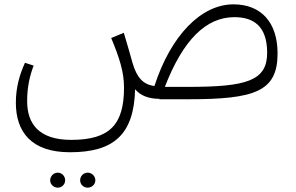

<svg xmlns="http://www.w3.org/2000/svg" viewBox="-20 -457 1362 884"><path d="M1055 -437C905 -437 766 -292 691 -61C638 -68 610 -100 590 -168C578 -213 566 -251 550 -306L492 -282C530 -190 551 -126 551 -54C551 116 486 187 308 187C157 187 105 111 105 9C105 -57 117 -108 135 -155L95 -168C71 -115 53 -56 53 16C53 150 124 244 302 244C501 244 597 165 602 -46C627 -17 664 -2 714 -2V0H846C1153 0 1258 -35 1258 -211C1258 -354 1182 -437 1055 -437ZM846 -57H739C823 -274 929 -378 1059 -378C1144 -378 1210 -340 1210 -214C1210 -85 1116 -57 846 -57ZM246 338C227 338 211 354 211 373C211 392 227 407 246 407C265 407 280 392 280 373C280 354 265 338 246 338ZM384 338C364 338 349 354 349 373C349 392 364 407 384 407C403 407 419 392 419 373C419 354 403 338 384 338Z"/></svg>

Font: FiraGO Light
Style: Regular
Weight: 300
Designer: bBox Type
Foundry: bBox Type GmbH
Version: Version 1.001;PS 001.001;hotconv 1.0.88;makeotf.lib2.5.64775